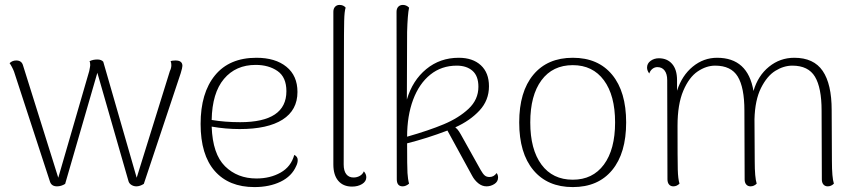

<svg xmlns="http://www.w3.org/2000/svg" viewBox="-20 -749 3491 781"><path d="M183 -11 37 -458Q34 -466 28.5 -476.5Q23 -487 19 -492Q30 -503 46 -503Q67 -503 73 -485L217 -26L343 -460Q347 -480 347 -484Q347 -496 344 -500Q358 -507 376 -507Q392 -507 400 -498L536 -26L671 -460Q677 -472 677 -484Q677 -494 674 -500Q680 -503 694 -503Q722 -503 722 -481Q722 -474 715 -451L565 -1Q549 9 535 9Q524 9 515 3.5Q506 -2 503 -11L376 -453L245 -1Q229 9 212 9Q189 9 183 -11Z M1191 -98Q1191 -86 1185 -74Q1167 -32 1121.5 -10Q1076 12 1015 12Q911 12 853.5 -53.5Q796 -119 796 -245Q796 -371 854.5 -442.5Q913 -514 1023 -514Q1100 -514 1145 -477.5Q1190 -441 1190 -375Q1190 -301 1129.5 -262.5Q1069 -224 955 -224Q898 -224 841 -234Q845 -122 895.5 -72.5Q946 -23 1023 -23Q1079 -23 1121.5 -47Q1164 -71 1177 -119Q1191 -112 1191 -98ZM841 -261Q895 -252 957 -252Q1145 -252 1145 -378Q1145 -435 1109 -460Q1073 -485 1020 -485Q939 -485 891 -428Q843 -371 841 -261Z M1336 -80V-701Q1336 -714 1343 -721.5Q1350 -729 1361 -729Q1377 -729 1386 -718Q1381 -704 1380 -664Q1379 -624 1379 -522L1378 -80Q1378 -54 1388.5 -40.5Q1399 -27 1418 -27Q1432 -27 1443.5 -33.5Q1455 -40 1460 -52Q1470 -41 1470 -28Q1470 -11 1453 -0.5Q1436 10 1412 10Q1376 10 1356 -13.5Q1336 -37 1336 -80Z M2006 -27Q2006 -10 1991 -0.5Q1976 9 1959 9Q1941 9 1925.5 -3.5Q1910 -16 1900 -35L1800 -218Q1716 -186 1636 -166Q1636 -71 1637.5 -45.5Q1639 -20 1644 -2Q1631 9 1618 9Q1594 9 1594 -20L1593 -701Q1593 -714 1600 -721.5Q1607 -729 1619 -729Q1633 -729 1644 -718Q1638 -690 1636 -619L1635 -344Q1658 -422 1714 -468Q1770 -514 1846 -514Q1903 -514 1936 -483.5Q1969 -453 1969 -398Q1969 -341 1930.5 -299.5Q1892 -258 1832 -231Q1841 -224 1847 -214.5Q1853 -205 1854 -203L1935 -58Q1944 -42 1951.5 -35.5Q1959 -29 1971 -29Q1989 -29 2000 -45Q2006 -38 2006 -27ZM1926 -396Q1926 -440 1902 -461Q1878 -482 1838 -482Q1776 -482 1730.5 -445.5Q1685 -409 1660.5 -343.5Q1636 -278 1636 -193Q1724 -218 1785 -243.5Q1846 -269 1886 -306.5Q1926 -344 1926 -396Z M2092 -251Q2092 -376 2149.5 -445Q2207 -514 2310 -514Q2413 -514 2470 -445Q2527 -376 2527 -251Q2527 -126 2470 -57Q2413 12 2310 12Q2207 12 2149.5 -57Q2092 -126 2092 -251ZM2482 -251Q2482 -361 2436.5 -422.5Q2391 -484 2310 -484Q2228 -484 2182.5 -422.5Q2137 -361 2137 -251Q2137 -141 2182.5 -79.5Q2228 -18 2310 -18Q2391 -18 2436.5 -79.5Q2482 -141 2482 -251Z M3372 -2Q3361 9 3347 9Q3336 9 3329.5 1.5Q3323 -6 3323 -19L3322 -299Q3322 -392 3295 -437Q3268 -482 3203 -482Q3168 -482 3134 -461Q3100 -440 3075.5 -391Q3051 -342 3049 -264L3050 -94Q3050 -27 3058 -2Q3047 9 3033 9Q3022 9 3015.5 1.5Q3009 -6 3009 -19L3008 -299Q3008 -393 2981 -437.5Q2954 -482 2889 -482Q2853 -482 2818 -458.5Q2783 -435 2759.5 -380Q2736 -325 2736 -237Q2736 -98 2737 -59.5Q2738 -21 2744 -2Q2733 9 2719 9Q2708 9 2701.5 1.5Q2695 -6 2695 -20L2694 -423Q2694 -448 2683.5 -462Q2673 -476 2654 -476Q2643 -476 2634 -469Q2625 -462 2621 -450Q2612 -462 2612 -474Q2612 -491 2626.5 -501.5Q2641 -512 2660 -512Q2694 -512 2714 -489Q2734 -466 2734 -423V-380Q2754 -442 2798 -478Q2842 -514 2897 -514Q3022 -514 3045 -379Q3063 -441 3108 -477.5Q3153 -514 3211 -514Q3290 -514 3326.5 -460.5Q3363 -407 3363 -301L3364 -94Q3364 -27 3372 -2Z"/></svg>

Font: Arima Madurai ExtraLight
Style: Regular
Weight: 275
Designer: Joana Correia and Natanael Gama
Foundry: NDISCOVER
Version: Version 1.019